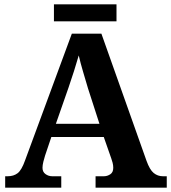

<svg xmlns="http://www.w3.org/2000/svg" viewBox="-20 -870 793 890"><path d="M4 0V-53H16Q43 -53 61.5 -67Q80 -81 96 -126L313 -714H450L659 -125Q674 -83 692.5 -68Q711 -53 735 -53H753V0H423V-53H462Q477 -53 491 -62Q505 -71 505 -92Q505 -104 502 -115.5Q499 -127 496 -135L461 -235H218L189 -149Q185 -137 181 -120.5Q177 -104 177 -92Q177 -73 191 -63Q205 -53 222 -53H264V0ZM239 -296H441L388 -460Q378 -494 365.5 -536Q353 -578 345 -613Q336 -581 323 -540.5Q310 -500 298 -465ZM230 -771V-850H520V-771Z"/></svg>

Font: Noto Serif Test
Style: Regular
Weight: 400
Version: Version 1.000